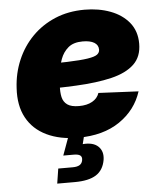

<svg xmlns="http://www.w3.org/2000/svg" viewBox="-53 -590 702 841"><g transform="rotate(-5 298.0 -169.5)"><path d="M273.9 11.7Q193.4 11.7 135.3 -16.4Q77.1 -44.4 48.1 -97.9Q19 -151.4 23.9 -228Q27.3 -293.5 51.8 -350.8Q76.2 -408.2 118.9 -451.7Q161.6 -495.1 220 -519.8Q278.3 -544.4 350.1 -544.4Q412.1 -544.4 463.4 -525.1Q514.6 -505.9 545.2 -468.3Q575.7 -430.7 575.7 -375.5Q575.7 -318.4 540.8 -285.2Q505.9 -252 440.7 -236.3Q375.5 -220.7 284.4 -216.3Q193.4 -211.9 80.6 -211.9L98.6 -321.3Q195.3 -321.3 254.6 -323.2Q314 -325.2 345.2 -330.1Q376.5 -335 387.5 -343.5Q398.4 -352.1 398.4 -364.7Q398.4 -384.8 380.6 -395.8Q362.8 -406.7 329.6 -406.7Q289.1 -406.7 266.1 -387.2Q243.2 -367.7 232.4 -338.1Q221.7 -308.6 218.3 -277.3Q214.8 -246.1 213.4 -222.7Q211.4 -193.8 216.3 -172.1Q221.2 -150.4 238.3 -138.2Q255.4 -126 289.6 -126Q324.7 -126 347.9 -139.2Q371.1 -152.3 378.9 -175.8L554.7 -167.5Q529.3 -87.4 456.8 -37.8Q384.3 11.7 273.9 11.7ZM164.6 204.1 174.8 138.7H238.3Q258.3 138.7 269 132.1Q279.8 125.5 282.2 111.3Q284.7 97.2 276.4 90.6Q268.1 84 247.6 84H201.7L239.3 -19.5H304.7L301.3 0L291 41.5Q336.9 37.6 359.4 59.3Q381.8 81.1 376 118.2Q368.2 163.1 335.7 183.6Q303.2 204.1 241.7 204.1Z"/></g></svg>

Font: Inter 20pt Black
Style: Italic
Weight: 900
Italic angle: -9.3988°
Version: Version 4.001;git-66647c0bb